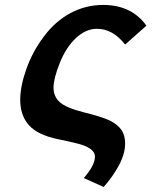

<svg xmlns="http://www.w3.org/2000/svg" viewBox="-20 -558 640 774"><path d="M195.8 -204.6Q195.8 -168.5 221.2 -146Q246.6 -123.5 314.9 -106Q392.6 -86.9 423.1 -71.8Q453.6 -56.6 469 -34.9Q484.4 -13.2 484.4 20Q484.4 61.5 460 107.4Q435.5 153.3 397.9 195.8L317.9 159.7Q362.8 107.9 362.8 73.7Q362.8 59.6 351.6 48.3Q340.3 37.1 317.4 28.3Q294.4 19.5 217.3 3.9Q132.8 -13.2 97.2 -52.7Q61.5 -92.3 61.5 -155.3Q61.5 -210 86.2 -279.8Q110.8 -349.6 157 -411.1Q203.1 -472.7 264.4 -505.4Q325.7 -538.1 395.5 -538.1Q510.3 -538.1 570.3 -454.6L484.4 -378.4Q434.6 -441.9 371.1 -441.9Q325.7 -441.9 285.6 -404.1Q245.6 -366.2 220.7 -303.5Q195.8 -240.7 195.8 -204.6Z"/></svg>

Font: Cousine
Style: Bold Italic
Weight: 700
Italic angle: -12°
Monospace: yes
Designer: Steve Matteson
Foundry: Ascender Corporation
Version: Version 1.20